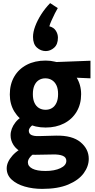

<svg xmlns="http://www.w3.org/2000/svg" viewBox="-20 -968 613 1233"><path d="M302 -948 351 -916Q344 -905 332.5 -882Q321 -859 310.5 -835.5Q300 -812 297 -799Q325 -792 338.5 -771Q352 -750 352 -726Q352 -683 327.5 -661.5Q303 -640 274 -640Q242 -640 217 -662.5Q192 -685 192 -731Q192 -762 206 -799.5Q220 -837 244.5 -875.5Q269 -914 302 -948ZM353 -364Q353 -398 342.5 -420Q332 -442 313.5 -453.5Q295 -465 271 -465Q248 -465 230 -454Q212 -443 201.5 -420.5Q191 -398 191 -363Q191 -330 201.5 -307.5Q212 -285 230.5 -274Q249 -263 273 -263Q296 -263 314 -274Q332 -285 342.5 -307.5Q353 -330 353 -364ZM501 -363Q501 -299 472 -250.5Q443 -202 391.5 -175.5Q340 -149 273 -149Q206 -149 154 -176Q102 -203 72.5 -251Q43 -299 43 -361Q43 -427 71.5 -476Q100 -525 152 -552Q204 -579 273 -579Q337 -579 388.5 -550Q440 -521 470.5 -472.5Q501 -424 501 -363ZM561 -578V-465L380 -473L273 -567ZM173 -41 226 3Q192 19 175.5 38Q159 57 159 74Q159 100 188 115Q217 130 272 130Q330 130 368 112Q406 94 406 65Q406 42 383 32.5Q360 23 320 24L206 26Q155 27 120 9.5Q85 -8 66.5 -37Q48 -66 48 -99Q48 -142 79 -182Q110 -222 174 -241L191 -166Q178 -157 171.5 -147Q165 -137 165 -129Q165 -109 182 -101Q199 -93 230 -94L340 -97Q444 -99 497 -55Q550 -11 550 52Q550 100 517.5 144.5Q485 189 418.5 217Q352 245 251 245Q191 245 139 230Q87 215 55 185.5Q23 156 23 113Q23 73 60 31Q97 -11 173 -41Z"/></svg>

Font: Yaldevi ExtraLight
Style: Regular
Weight: 200
Designer: Sol Matas, Rajitha Manaperi, Kosala Senevirathne
Foundry: Mooniak
Version: Version 1.100